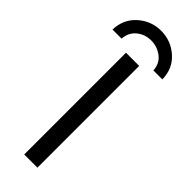

<svg xmlns="http://www.w3.org/2000/svg" viewBox="-324 -907 926 926"><g transform="rotate(45 139.0 -444.5)"><path d="M-31 -727Q-29 -799 21.5 -844Q72 -889 139 -889Q207 -889 257.5 -844Q308 -799 309 -727H248Q245 -773 212 -797.5Q179 -822 139 -822Q96 -822 65 -796.5Q34 -771 31 -727ZM94 0V-694H184V0Z"/></g></svg>

Font: CMU Sans Serif
Style: Medium
Weight: 500
Version: Version 0.7.0